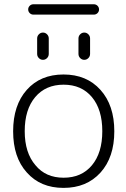

<svg xmlns="http://www.w3.org/2000/svg" viewBox="-20 -913 605 921"><path d="M150.4 -120.1Q199.2 -60.5 285.2 -60.5Q371.1 -60.5 420.9 -120.1Q470.7 -179.7 470.7 -283.7Q470.7 -387.7 420.9 -447.3Q371.1 -506.8 285.2 -506.8Q199.2 -506.8 148.9 -447.3Q98.6 -387.7 98.6 -283.7Q98.6 -179.7 150.4 -120.1ZM108.4 -85.9Q43 -158.2 43 -283.2Q43 -408.2 108.4 -481.9Q173.8 -555.7 284.7 -555.7Q395.5 -555.7 461.9 -481.9Q528.3 -408.2 528.3 -283.2Q528.3 -158.2 461.9 -85Q395.5 -11.7 284.7 -11.7Q173.8 -11.7 108.4 -85.9ZM140.6 -842.8Q129.9 -842.8 122.6 -850.1Q115.2 -857.4 115.2 -867.7Q115.2 -877.9 122.6 -885.3Q129.9 -892.6 140.6 -892.6H429.7Q440.4 -892.6 447.8 -885.3Q455.1 -877.9 455.1 -867.7Q455.1 -857.4 447.8 -850.1Q440.4 -842.8 429.7 -842.8ZM158.2 -654.3V-728.5Q158.2 -740.2 166.5 -748.5Q174.8 -756.8 186 -756.8Q197.3 -756.8 205.6 -748.5Q213.9 -740.2 213.9 -728.5V-654.3Q213.9 -642.6 205.6 -634.3Q197.3 -626 186 -626Q174.8 -626 166.5 -634.3Q158.2 -642.6 158.2 -654.3ZM356.4 -654.3V-728.5Q356.4 -740.2 364.7 -748.5Q373 -756.8 384.3 -756.8Q395.5 -756.8 403.8 -748.5Q412.1 -740.2 412.1 -728.5V-654.3Q412.1 -642.6 403.8 -634.3Q395.5 -626 384.3 -626Q373 -626 364.7 -634.3Q356.4 -642.6 356.4 -654.3Z"/></svg>

Font: Gen Jyuu Gothic P Light
Style: Regular
Weight: 200
Designer: [Source Han Sans]
Ryoko NISHIZUKA  (kana & ideographs); Paul D. Hunt (Latin, Greek & Cyrillic); Wenlong ZHANG  (bopomofo
Version: Version 1.002.20150607